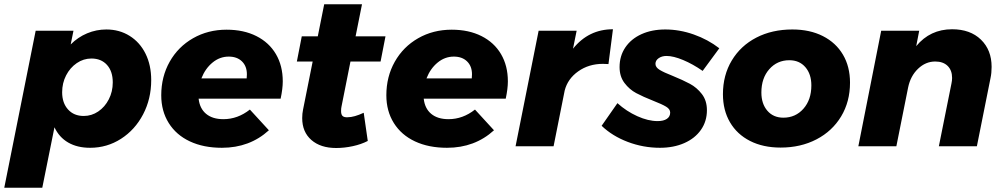

<svg xmlns="http://www.w3.org/2000/svg" viewBox="-40 -685 4701 899"><path d="M668 -310Q668 -222 630 -149.5Q592 -77 526.5 -35Q461 7 382 7Q322 7 279.5 -17.5Q237 -42 215 -89L158 194H-20L127 -541H304L291 -477Q325 -511 368 -529Q411 -547 458 -547Q519 -547 567 -517Q615 -487 641.5 -433.5Q668 -380 668 -310ZM251 -253Q251 -203 278.5 -172.5Q306 -142 352 -142Q389 -142 420 -163Q451 -184 469.5 -220Q488 -256 488 -299Q488 -351 461 -381Q434 -411 388 -411Q351 -411 319.5 -389.5Q288 -368 269.5 -332Q251 -296 251 -253Z M1284 -304Q1284 -270 1274 -223H890Q895 -177 925 -152Q955 -127 1006 -127Q1073 -127 1130 -172L1219 -75Q1129 7 999 7Q913 7 849 -23Q785 -53 750 -109Q715 -165 715 -239Q715 -326 754.5 -396Q794 -466 864 -506Q934 -546 1021 -546Q1101 -546 1160.5 -516Q1220 -486 1252 -431.5Q1284 -377 1284 -304ZM1116 -337Q1116 -375 1093 -397.5Q1070 -420 1031 -420Q989 -420 955 -392Q921 -364 903 -318H1115Q1116 -324 1116 -337Z M1559 -186Q1557 -178 1557 -165Q1557 -148 1564.5 -141.5Q1572 -135 1588 -136Q1618 -136 1663 -157L1682 -25Q1651 -9 1611.5 -0.5Q1572 8 1534 8Q1461 8 1418 -29.5Q1375 -67 1375 -132Q1375 -153 1379 -172L1424 -397H1350L1373 -515H1448L1478 -665H1655L1625 -515H1765L1742 -397H1601Z M2338 -304Q2338 -270 2328 -223H1944Q1949 -177 1979 -152Q2009 -127 2060 -127Q2127 -127 2184 -172L2273 -75Q2183 7 2053 7Q1967 7 1903 -23Q1839 -53 1804 -109Q1769 -165 1769 -239Q1769 -326 1808.5 -396Q1848 -466 1918 -506Q1988 -546 2075 -546Q2155 -546 2214.5 -516Q2274 -486 2306 -431.5Q2338 -377 2338 -304ZM2170 -337Q2170 -375 2147 -397.5Q2124 -420 2085 -420Q2043 -420 2009 -392Q1975 -364 1957 -318H2169Q2170 -324 2170 -337Z M2830 -548 2809 -385Q2800 -386 2783 -386Q2717 -386 2667.5 -351Q2618 -316 2604 -261L2552 0H2374L2482 -541H2660L2643 -457Q2716 -548 2830 -548Z M2777 -96 2851 -202Q2893 -164 2944 -141Q2995 -118 3039 -118Q3067 -118 3082.5 -128.5Q3098 -139 3098 -158Q3098 -174 3079 -185.5Q3060 -197 3019 -213Q2971 -232 2939 -249Q2907 -266 2884 -296.5Q2861 -327 2861 -371Q2861 -423 2888 -463Q2915 -503 2963.5 -525Q3012 -547 3075 -547Q3142 -547 3208.5 -523.5Q3275 -500 3328 -459L3250 -353Q3204 -385 3158.5 -404Q3113 -423 3081 -423Q3059 -423 3044 -412.5Q3029 -402 3029 -386Q3029 -370 3048.5 -358Q3068 -346 3109 -330Q3158 -310 3190.5 -292.5Q3223 -275 3246.5 -244.5Q3270 -214 3270 -169Q3270 -117 3242 -77Q3214 -37 3164 -15Q3114 7 3050 7Q2972 7 2899.5 -20.5Q2827 -48 2777 -96Z M3940 -298Q3940 -209 3898.5 -140Q3857 -71 3783 -32.5Q3709 6 3615 6Q3533 6 3472 -25Q3411 -56 3378 -112.5Q3345 -169 3345 -244Q3345 -333 3386.5 -402Q3428 -471 3501.5 -509Q3575 -547 3670 -547Q3752 -547 3813 -516Q3874 -485 3907 -429Q3940 -373 3940 -298ZM3525 -252Q3525 -199 3553 -166.5Q3581 -134 3628 -134Q3685 -134 3722 -176Q3759 -218 3759 -285Q3759 -338 3731 -370.5Q3703 -403 3656 -403Q3599 -403 3562 -361Q3525 -319 3525 -252Z M4603 -372Q4603 -343 4598 -320L4534 0H4356L4415 -294Q4418 -308 4418 -320Q4418 -356 4397 -376.5Q4376 -397 4339 -397Q4294 -397 4258.5 -363Q4223 -329 4212 -275L4157 0H3979L4086 -541H4264L4250 -469Q4315 -548 4418 -548Q4503 -548 4553 -499.5Q4603 -451 4603 -372Z"/></svg>

Font: Gontserrat
Style: Bold Italic
Weight: 700
Italic angle: -11.3°
Designer: Julieta Ulanovsky
Foundry: Julieta Ulanovsky
Version: Version 6.001